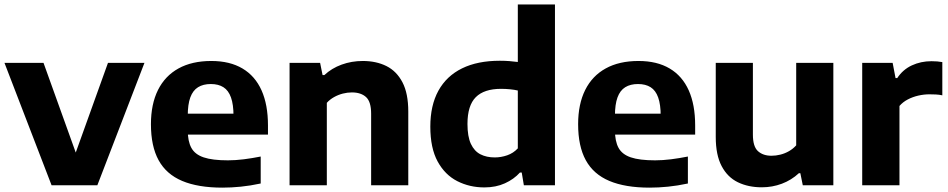

<svg xmlns="http://www.w3.org/2000/svg" viewBox="-20 -828 4237 858"><path d="M210.5 0 0 -547H174.5L324 -131H313L462.5 -547H625.5L415 0Z M974 10.5Q865 10.5 794 -19.5Q723 -49.5 688.8 -112Q654.5 -174.5 654.5 -273Q654.5 -362.5 686 -425.8Q717.5 -489 777.8 -522.2Q838 -555.5 924.5 -555.5Q1007 -555.5 1063.5 -522Q1120 -488.5 1148.8 -424.2Q1177.5 -360 1177.5 -267.5V-226.5H737V-320H1051L1023.5 -309.5Q1023.5 -361 1012.2 -392.5Q1001 -424 978.5 -438.2Q956 -452.5 922 -452.5Q888 -452.5 865 -438.2Q842 -424 830.5 -392.8Q819 -361.5 819 -310V-246.5Q819 -197 835 -167.5Q851 -138 890 -124.8Q929 -111.5 998.5 -111.5Q1032 -111.5 1069.8 -116.2Q1107.5 -121 1145 -128.5V-8Q1098.5 2 1056.2 6.2Q1014 10.5 974 10.5Z M1274 0V-547H1410.5L1421.5 -492.5H1429.5Q1462 -523 1506.5 -539.2Q1551 -555.5 1601.5 -555.5Q1661 -555.5 1706.8 -532.8Q1752.5 -510 1778.5 -460.2Q1804.5 -410.5 1804.5 -329.5V0H1638.5V-320Q1638.5 -373.5 1615.8 -394.2Q1593 -415 1552.5 -415Q1532.5 -415 1512 -409.8Q1491.5 -404.5 1473 -394.2Q1454.5 -384 1440.5 -368.5V0Z M2144.5 9.5Q2078.5 9.5 2023.5 -18.5Q1968.5 -46.5 1935.8 -106.2Q1903 -166 1903 -262Q1903 -357 1939.2 -422.8Q1975.5 -488.5 2044.8 -522.5Q2114 -556.5 2213.5 -556.5Q2235 -556.5 2255.8 -555Q2276.5 -553.5 2294 -551V-808H2460V0H2321L2311.5 -57H2303.5Q2276.5 -27 2236.2 -8.8Q2196 9.5 2144.5 9.5ZM2191 -124.5Q2219 -124.5 2246.5 -134Q2274 -143.5 2294 -165V-423.5Q2279 -427 2259.2 -429Q2239.5 -431 2219 -431Q2143.5 -431 2106.2 -393.8Q2069 -356.5 2069 -274Q2069 -218 2084.2 -185.2Q2099.5 -152.5 2126.8 -138.5Q2154 -124.5 2191 -124.5Z M2883 10.5Q2774 10.5 2703 -19.5Q2632 -49.5 2597.8 -112Q2563.5 -174.5 2563.5 -273Q2563.5 -362.5 2595 -425.8Q2626.5 -489 2686.8 -522.2Q2747 -555.5 2833.5 -555.5Q2916 -555.5 2972.5 -522Q3029 -488.5 3057.8 -424.2Q3086.5 -360 3086.5 -267.5V-226.5H2646V-320H2960L2932.5 -309.5Q2932.5 -361 2921.2 -392.5Q2910 -424 2887.5 -438.2Q2865 -452.5 2831 -452.5Q2797 -452.5 2774 -438.2Q2751 -424 2739.5 -392.8Q2728 -361.5 2728 -310V-246.5Q2728 -197 2744 -167.5Q2760 -138 2799 -124.8Q2838 -111.5 2907.5 -111.5Q2941 -111.5 2978.8 -116.2Q3016.5 -121 3054 -128.5V-8Q3007.5 2 2965.2 6.2Q2923 10.5 2883 10.5Z M3384.5 9Q3324 9 3277.5 -13.5Q3231 -36 3204.8 -85.8Q3178.5 -135.5 3178.5 -216V-547H3344.5V-226.5Q3344.5 -173 3367.2 -152.5Q3390 -132 3427.5 -132Q3447 -132 3467.2 -137Q3487.5 -142 3505.8 -152.5Q3524 -163 3538 -178.5V-547H3704V0H3567.5L3556.5 -54H3550Q3516.5 -23 3474 -7Q3431.5 9 3384.5 9Z M3833 0V-547H3969L3982 -479H3989.5Q4014.5 -517 4054.8 -535.8Q4095 -554.5 4142.5 -554.5Q4156 -554.5 4168.5 -553.5Q4181 -552.5 4191 -550.5V-402Q4177.5 -405 4162.2 -405.8Q4147 -406.5 4133 -406.5Q4109 -406.5 4083.8 -400.8Q4058.5 -395 4036.5 -383.5Q4014.5 -372 3999.5 -354.5V0Z"/></svg>

Font: Encode Sans SemiExpanded
Style: Bold
Weight: 700
Width: 6
Designer: Multiple Designers
Foundry: Impallari Type
Version: Version 3.002